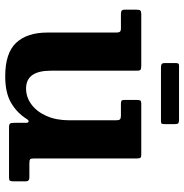

<svg xmlns="http://www.w3.org/2000/svg" viewBox="-4 -704 724 755"><g transform="rotate(90 357.5 -326.0)"><path d="M107.5 -151V-421.5Q107.5 -432 104.2 -436Q101 -440 91 -440H37Q26 -440 21.8 -442.8Q17.5 -445.5 17.5 -456.5V-500.5Q17.5 -512.5 20.8 -516.2Q24 -520 35.5 -520H238Q249.5 -520 253.5 -517.2Q257.5 -514.5 257.5 -502.5V-164.5Q257.5 -67 327.5 -67Q361.5 -67 390 -88Q418.5 -109 435.5 -147.2Q452.5 -185.5 452.5 -237V-421Q452.5 -432.5 448.8 -436.2Q445 -440 434 -440H389Q380 -440 376.2 -442Q372.5 -444 372.5 -453V-503Q372.5 -513 375 -516.5Q377.5 -520 387 -520H588Q597.5 -520 600 -516.5Q602.5 -513 602.5 -503V-98.5Q602.5 -85.5 606.2 -82.8Q610 -80 623 -80H677.5Q692.5 -80 692.5 -66.5V-18Q692.5 -7.5 690.2 -3.8Q688 0 678 0H481.5Q468.5 0 465.5 -4Q462.5 -8 462.5 -21V-67Q462.5 -75 458 -77Q453.5 -79 447 -69Q423.5 -31.5 384 -8.2Q344.5 15 279.5 15Q188 15 147.8 -28Q107.5 -71 107.5 -151ZM227.5 -613.5V-655Q227.5 -662 229.2 -665.2Q231 -668.5 237.5 -668.5H450.5Q460 -668.5 463.8 -665.8Q467.5 -663 467.5 -653V-612.5Q467.5 -604.5 466 -601Q464.5 -597.5 456.5 -597.5H245Q235.5 -597.5 231.5 -600.2Q227.5 -603 227.5 -613.5Z"/></g></svg>

Font: Besley
Style: Bold
Weight: 700
Designer: Owen Earl
Foundry: indestructible type*
Version: Version 2.001; ttfautohint (v1.8.3)